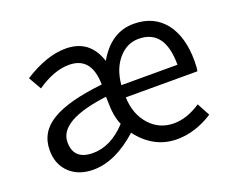

<svg xmlns="http://www.w3.org/2000/svg" viewBox="-97 -715 1070 887"><g transform="rotate(-20 438.5 -272.0)"><path d="M111 -27Q65 -69 65 -140Q65 -229 145 -277Q223 -325 395 -344Q393 -481 283 -481Q209 -481 125 -423L89 -486Q200 -557 294 -557Q412 -557 450 -440Q517 -557 628 -557Q727 -557 782 -487Q835 -418 835 -300Q835 -267 831 -250H479Q482 -166 530 -113Q577 -61 648 -61Q713 -61 780 -106L814 -43Q727 13 637 13Q523 13 446 -88Q334 13 225 13Q155 13 111 -27ZM415 -143Q395 -188 395 -256L394 -284Q155 -254 155 -147Q155 -60 250 -60Q338 -60 415 -143ZM755 -310Q755 -484 626 -484Q569 -484 528 -437Q486 -389 479 -310Z"/></g></svg>

Font: KaiGen Gothic CN Regular
Style: Regular
Weight: 400
Designer: Ryoko NISHIZUKA  (kana & ideographs); Paul D. Hunt (Latin, Greek & Cyrillic); Wenlong ZHANG  (bopomofo); Sandoll Communi
Foundry: Adobe Systems Incorporated
Version: Version 1.002.20150501